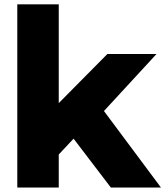

<svg xmlns="http://www.w3.org/2000/svg" viewBox="-20 -844 744 864"><path d="M244.4 -148.9V0H57.8V-824.4H244.4V-380L463.3 -601.1H684.4L447.8 -344.4L704.4 0H478.9L311.1 -220Z"/></svg>

Font: Paperlogy 9 Black
Style: Regular
Weight: 900
Designer: redesigned by Lee Juim, glyphs from Gmarket Sans & Montserrat
Foundry: PT&
Version: Version 1.001